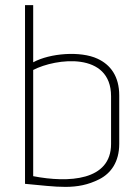

<svg xmlns="http://www.w3.org/2000/svg" viewBox="-20 -720 524 752"><path d="M447 -346C447 -422 412 -467 362 -490C296 -521 176 -512 110 -476V-700H78V0C203 11 280 27 369 -18C414 -41 447 -85 447 -157ZM415 -156C415 -12 249 -3 110 -30V-446C199 -492 415 -519 415 -343Z"/></svg>

Font: Advent Pro
Style: ExtraLight
Weight: 250
Designer: Andreas Kalpakidis
Foundry: Andreas Kalpakidis
Version: Version 2.002 2007